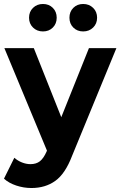

<svg xmlns="http://www.w3.org/2000/svg" viewBox="-30 -743 606 965"><path d="M555 -501 332 41Q298 130 248 166Q198 202 128 202Q89 202 51.5 189.5Q14 177 -10 155L42 50Q59 65 80.5 73.5Q102 82 123 82Q152 82 170.5 67.5Q189 53 204 19L206 14L-8 -501H140L278 -154L417 -501ZM116 -654Q116 -684 136 -703.5Q156 -723 186 -723Q216 -723 235.5 -703.5Q255 -684 255 -654Q255 -624 235.5 -604.5Q216 -585 186 -585Q156 -585 136 -604.5Q116 -624 116 -654ZM319 -654Q319 -684 338.5 -703.5Q358 -723 388 -723Q418 -723 438 -703.5Q458 -684 458 -654Q458 -624 438 -604.5Q418 -585 388 -585Q358 -585 338.5 -604.5Q319 -624 319 -654Z"/></svg>

Font: Montserrat GRBold
Style: Regular
Weight: 700
Designer: Julieta Ulanovsky
Foundry: Julieta Ulanovsky
Version: Version 1.00 May 29, 2023, initial release